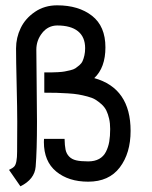

<svg xmlns="http://www.w3.org/2000/svg" viewBox="-20 -668 558 707"><path d="M39.1 -489.7Q39.1 -529.3 56.2 -564.7Q73.2 -600.1 108.6 -624.3Q144 -648.4 190.4 -648.4Q269.5 -648.4 318.8 -609.9Q368.2 -571.3 368.2 -493.7Q368.2 -418.9 327.1 -380.4Q460.9 -343.3 460.9 -186Q460.9 -104 421.1 -51.5Q381.3 1 304.7 1Q232.4 1 187 -36.4Q141.6 -73.7 141.6 -145Q141.6 -147 141.8 -150.9Q142.1 -154.8 142.1 -156.7H217.8Q218.3 -131.8 221.4 -116.9Q224.6 -102.1 234.4 -91.8Q244.1 -81.5 260.5 -77.6Q276.9 -73.7 304.7 -73.7Q328.6 -73.7 345 -82.8Q361.3 -91.8 370.1 -109.1Q378.9 -126.5 382.3 -146.5Q385.7 -166.5 385.7 -192.9Q385.7 -213.9 381.8 -231Q377.9 -248 371.6 -261Q365.2 -273.9 353.8 -284.2Q342.3 -294.4 331.1 -301.3Q319.8 -308.1 302 -312.7Q284.2 -317.4 268.8 -320.1Q253.4 -322.8 230.2 -324.2Q207 -325.7 188.7 -326.2Q170.4 -326.7 143.1 -326.7V-401.4Q160.6 -401.4 169.7 -401.4Q178.7 -401.4 194.3 -402.3Q210 -403.3 218 -404.8Q226.1 -406.2 238.5 -409.2Q251 -412.1 257.6 -416.5Q264.2 -420.9 272.2 -427.7Q280.3 -434.6 284.2 -443.4Q288.1 -452.1 290.8 -464.1Q293.5 -476.1 293.5 -490.7Q293.5 -531.7 267.1 -553Q240.7 -574.2 190.4 -574.2Q156.7 -573.7 135.3 -546.6Q113.8 -519.5 113.8 -484.9Q113.8 -448.7 115 -357.9Q116.2 -267.1 116.2 -219.7Q116.2 -113.3 111.3 -54.2Q107.4 -7.8 55.2 18.1L13.2 -42.5Q26.9 -48.8 32.7 -55.2Q43 -66.4 43 -109.4Q43.5 -164.6 43.5 -218.8Q43.5 -265.1 41.3 -356.7Q39.1 -448.2 39.1 -489.7Z"/></svg>

Font: Fantasque Sans Mono
Style: Regular
Weight: 400
Monospace: yes
Designer: Jany Belluz
Version: Version 1.8.0 ; ttfautohint (v1.8.2)